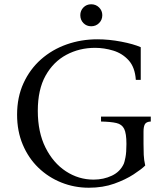

<svg xmlns="http://www.w3.org/2000/svg" viewBox="-20 -864 771 899"><path d="M396 15Q328 15 267 -9.5Q206 -34 159.5 -79Q113 -124 86.5 -187Q60 -250 60 -327Q60 -409 90 -474.5Q120 -540 172 -586Q224 -632 292 -656Q360 -680 436 -680Q490 -680 547.5 -669Q605 -658 639 -643V-490H616Q612 -549 582.5 -581.5Q553 -614 510.5 -627Q468 -640 425 -640Q352 -640 291 -607.5Q230 -575 193.5 -510Q157 -445 157 -345Q157 -245 193 -173Q229 -101 288.5 -62Q348 -23 418 -23Q465 -23 504 -41.5Q543 -60 560 -98Q563 -105 567.5 -127.5Q572 -150 572 -190Q572 -239 561.5 -260.5Q551 -282 525 -288Q499 -294 453 -295V-318H686V-295Q665 -294 658.5 -282.5Q652 -271 652 -248V-190Q652 -163 653 -139Q654 -115 660 -89Q643 -72 605.5 -47.5Q568 -23 515 -4Q462 15 396 15ZM407 -741Q385 -741 370.5 -756Q356 -771 356 -793Q356 -814 370.5 -829Q385 -844 407 -844Q429 -844 444 -829Q459 -814 459 -793Q459 -771 444 -756Q429 -741 407 -741Z"/></svg>

Font: Bona Nova
Style: Regular
Weight: 400
Designer: Mateusz Machalski
Foundry: Capitalics
Version: Version 4.001; ttfautohint (v1.8.3)